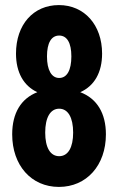

<svg xmlns="http://www.w3.org/2000/svg" viewBox="-20 -728 465 756"><path d="M28 -199C28 -77 103 8 212 8C321 8 397 -77 397 -199C397 -282 362 -340 296 -365C352 -390 382 -443 382 -517C382 -630 312 -708 212 -708C111 -708 43 -631 43 -517C43 -443 73 -390 127 -365C63 -340 28 -283 28 -199ZM158 -206C158 -265 178 -300 213 -300C248 -300 268 -265 268 -206C268 -147 248 -113 213 -113C178 -113 158 -147 158 -206ZM165 -506C165 -559 182 -588 213 -588C244 -588 261 -559 261 -506C261 -452 244 -421 213 -421C183 -421 165 -452 165 -506Z"/></svg>

Font: Jakob Semi-Condensed
Style: Regular
Weight: 400
Width: 4
Designer: Alan Madić
Foundry: X Cicéro
Version: Version 1.000;Glyphs 3.1.2 (3151)